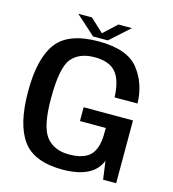

<svg xmlns="http://www.w3.org/2000/svg" viewBox="-116 -887 889 987"><g transform="rotate(15 328.5 -393.5)"><path d="M307.5 4Q470 3 509 -97L522.5 0H592V-334H329.5V-260.5H467L466.5 -218.5Q463.5 -145 428.8 -112.5Q394 -80 318.5 -80Q238 -80 196.8 -132.8Q155.5 -185.5 155.5 -335.5Q155.5 -500 196.8 -548.5Q238 -597 318 -597Q396 -597 431.2 -556.2Q466.5 -515.5 470 -424H592Q589.5 -530.5 529.5 -605.8Q469.5 -681 318 -681Q157.5 -681 95 -598.5Q32.5 -516 32.5 -339.5Q32.5 -164.5 93.8 -80.2Q155 4 307.5 4ZM282 -698H360.5L464 -791H392L321.5 -725.5L251 -791H178.5Z"/></g></svg>

Font: Anybody Thin Medium
Style: Regular
Weight: 500
Version: Version 1.113;gftools[0.9.25]